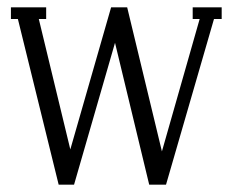

<svg xmlns="http://www.w3.org/2000/svg" viewBox="-20 -504 630 524"><path d="M182.1 0H140.1L28.8 -452.1H9.8V-483.9H106V-452.1H85.9L171.9 -96.2L283.2 -483.9H327.1L421.9 -90.8L524.9 -452.1H505.9V-483.9H585V-452.1H564L433.1 0H387.2L293.9 -387.2Z"/></svg>

Font: Margherita Light
Style: Regular
Weight: 300
Designer: James Puckett
Foundry: Dunwich Type Founders
Version: Version 1.008;hotconv 1.0.109;makeotfexe 2.5.65596